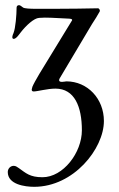

<svg xmlns="http://www.w3.org/2000/svg" viewBox="-20 -436 461 741"><path d="M112 285C264 285 381 138 381 31C381 -55 318 -122 236 -122C234 -122 226 -120 219 -120C211 -120 205 -123 210 -133L335 -343C348 -363 355 -374 365 -392C367 -396 363 -404 358 -404C305 -403 251 -402 189 -402H117C98 -402 74 -403 69 -407C63 -412 57 -416 54 -416C50 -416 44 -415 44 -405C44 -380 40 -327 32 -308C28 -300 24 -286 33 -286C43 -286 55 -305 60 -311C80 -337 111 -366 131 -367C138 -367 146 -368 153 -368C184 -368 216 -365 247 -364C262 -363 259 -358 256 -354L132 -151C120 -131 108 -109 105 -101C106 -100 96 -83 110 -83C124 -83 163 -94 194 -94C268 -94 296 -24 296 67C296 153 224 248 144 248C95 248 80 232 53 213C47 209 41 204 33 204C20 204 10 215 10 228C10 276 76 285 112 285Z"/></svg>

Font: EB Garamond
Style: Regular
Weight: 400
Designer: Georg Duffner and Octavio Pardo
Foundry: Georg Duffner
Version: Version 1.000;PS 001.000;hotconv 1.0.88;makeotf.lib2.5.64775